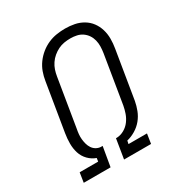

<svg xmlns="http://www.w3.org/2000/svg" viewBox="-173 -871 946 998"><g transform="rotate(-30 300.0 -371.5)"><path d="M42 0 51 -58H162L165 -78Q139 -87 119 -107.5Q99 -128 90.5 -155Q82 -182 82 -212Q82 -242 87 -272L134 -558Q138 -584 147 -609Q156 -634 172 -656Q188 -678 209.5 -695.5Q231 -713 256 -724Q281 -735 307 -739Q333 -743 358 -743Q387 -743 414.5 -737.5Q442 -732 465.5 -718Q489 -704 505 -682.5Q521 -661 529 -634.5Q537 -608 537 -579.5Q537 -551 532 -522L485 -236Q480 -209 470 -183Q460 -157 442 -135Q424 -113 399 -98Q374 -83 348 -77L344 -58H455L446 0H284L303 -117H310Q332 -118 353 -130Q374 -142 388 -161Q402 -180 409.5 -201.5Q417 -223 421 -245L468 -532Q471 -551 471.5 -570.5Q472 -590 467.5 -608Q463 -626 453 -641Q443 -656 428 -666.5Q413 -677 394.5 -681Q376 -685 357 -685Q338 -685 319.5 -682Q301 -679 283.5 -670.5Q266 -662 250.5 -649Q235 -636 224 -619.5Q213 -603 207 -585Q201 -567 198 -548L151 -262Q148 -247 146.5 -231.5Q145 -216 146.5 -201Q148 -186 152 -171.5Q156 -157 164 -145Q172 -133 184.5 -125.5Q197 -118 212 -117H223L203 0Z"/></g></svg>

Font: Iosevka Curly Slab LtEx
Style: Italic
Weight: 300
Width: 7
Italic angle: -9°
Monospace: yes
Designer: Belleve Invis
Foundry: Belleve Invis
Version: Version 11.1.0; ttfautohint (v1.8.3)